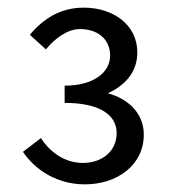

<svg xmlns="http://www.w3.org/2000/svg" viewBox="-20 -910 450 502"><path d="M202 -428C286 -428 356 -478 356 -558C356 -616 312 -653 262 -666C307 -687 339 -721 339 -773C339 -846 275 -890 199 -890C139 -890 94 -862 58 -819L100 -781C125 -811 157 -834 189 -834C237 -834 268 -806 268 -765C268 -720 224 -686 149 -686V-641C235 -641 285 -613 285 -562C285 -513 245 -484 197 -484C152 -484 113 -509 87 -549L40 -513C73 -464 131 -428 202 -428Z"/></svg>

Font: Source Han Sans CN Regular
Style: Regular
Weight: 400
Designer: Ryoko NISHIZUKA (kana & ideographs); Paul D. Hunt (Latin, Greek & Cyrillic); Wenlong ZHANG (bopomofo); Sandoll Communica
Foundry: Adobe Systems Incorporated
Version: Version 1.004;PS 1.004;hotconv 1.0.82;makeotf.lib2.5.63406